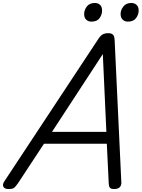

<svg xmlns="http://www.w3.org/2000/svg" viewBox="-71 -1262 956 1296"><path d="M-14 14Q-40 14 -48 -1.5Q-56 -17 -41 -39L592 -998Q607 -1021 621.5 -1029.5Q636 -1038 661 -1038Q680 -1038 691 -1028.5Q702 -1019 703 -987L748 -31Q749 -11 737.5 1.5Q726 14 700 14Q678 14 671 5.5Q664 -3 663 -23L650 -292H226L51 -26Q33 0 22.5 7Q12 14 -14 14ZM280 -372H647L623 -897ZM546 -1116Q525 -1116 511 -1129Q497 -1142 497 -1168Q497 -1194 515 -1218Q533 -1242 570 -1242Q590 -1242 604 -1229.5Q618 -1217 618 -1191Q618 -1163 601 -1139.5Q584 -1116 546 -1116ZM792 -1116Q772 -1116 757.5 -1129Q743 -1142 743 -1168Q743 -1194 761.5 -1218Q780 -1242 816 -1242Q836 -1242 850.5 -1229.5Q865 -1217 865 -1191Q865 -1164 847.5 -1140Q830 -1116 792 -1116Z"/></svg>

Font: Playwrite IN
Style: Regular
Weight: 400
Designer: Veronika Burian, José Scaglione
Foundry: TypeTogether
Version: Version 1.002